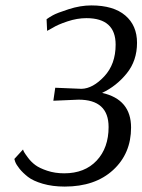

<svg xmlns="http://www.w3.org/2000/svg" viewBox="-20 -679 526 709"><path d="M152 -608Q160 -614 175 -622.5Q190 -631 233.5 -645Q277 -659 317 -659Q399 -659 442.5 -622Q486 -585 486 -521Q486 -455 448 -408Q410 -361 357 -336Q464 -312 464 -208Q464 -112 397.5 -51Q331 10 219 10Q174 10 138 -0.5Q102 -11 83 -26Q64 -41 52 -56Q40 -71 36 -82L33 -92L65 -127Q66 -123 69 -117.5Q72 -112 83.5 -96.5Q95 -81 110.5 -69.5Q126 -58 154.5 -48.5Q183 -39 217 -39Q293 -39 337 -86Q381 -133 381 -210Q381 -311 270 -311L177 -307L184 -355L281 -351Q323 -352 365 -397Q407 -442 407 -514Q407 -612 299 -612Q265 -612 229 -600Q193 -588 174 -576L154 -565Z"/></svg>

Font: Arsenal
Style: Italic
Weight: 400
Italic angle: -9.10001°
Designer: Andrij Shevchenko
Foundry: Stairsfor
Version: Version 2.001;PS 002.001;hotconv 1.0.88;makeotf.lib2.5.64775